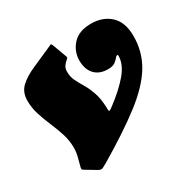

<svg xmlns="http://www.w3.org/2000/svg" viewBox="-134 -682 817 827"><g transform="rotate(-30 274.0 -268.5)"><path d="M382 -339.5Q340 -339.5 316.2 -364.8Q292.5 -390 293 -435.5Q294 -480.5 324.8 -513.5Q355.5 -546.5 415.5 -546.5Q474 -546.5 511 -512Q548 -477.5 548 -409Q548 -330 508.8 -265.5Q469.5 -201 386.2 -137Q303 -73 171 5.5Q158 13 148.5 17.5Q139 22 126 14L74.5 -17Q67.5 -21 66.8 -24.2Q66 -27.5 69 -38Q73 -54 78.8 -75.2Q84.5 -96.5 85 -120Q85 -156.5 74 -190.8Q63 -225 48.5 -258.8Q34 -292.5 23.2 -326.5Q12.5 -360.5 12.5 -395.5Q12.5 -437.5 39.5 -462.8Q66.5 -488 112 -507.5Q157.5 -527 212.5 -552Q220 -556 222 -555.8Q224 -555.5 227.5 -547L251.5 -482Q254.5 -474 254.2 -471.5Q254 -469 248.5 -464.5Q240 -458 231.5 -447Q223 -436 223 -420Q222.5 -394 232.8 -373Q243 -352 256.8 -329.2Q270.5 -306.5 281.2 -275.5Q292 -244.5 293.5 -198.5Q293.5 -192.5 293.5 -188.8Q293.5 -185 294.5 -183Q297 -179 311 -189.5Q376 -238 412.8 -281.8Q449.5 -325.5 449.5 -368Q449.5 -372.5 445.5 -372.5Q440.5 -372.5 434.5 -364.2Q428.5 -356 416.8 -347.8Q405 -339.5 382 -339.5Z"/></g></svg>

Font: Besley* Narrow Fatface
Style: Italic
Weight: 900
Width: 4
Italic angle: -13°
Designer: Owen Earl
Foundry: indestructible type*
Version: Version 3.000; ttfautohint (v1.8.3)